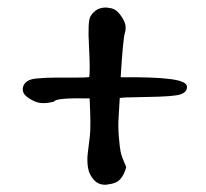

<svg xmlns="http://www.w3.org/2000/svg" viewBox="-20 -620 556 519"><path d="M244.6 -595.2Q254.4 -599.6 266.1 -599.6Q270 -599.6 274.4 -598.6Q289.6 -597.7 300.3 -585.7Q311 -573.7 316.7 -560.1Q322.3 -546.4 317.4 -530.3Q312.5 -514.2 306.2 -411.1Q393.1 -412.1 438.7 -406.5Q484.4 -400.9 485.4 -386.2V-383.8Q485.4 -371.1 467.3 -364.7Q449.7 -358.9 377.9 -357.9Q306.2 -356.9 303.7 -355Q302.7 -333.5 300.8 -305.7Q298.8 -277.8 301.3 -249.5Q303.7 -221.2 306.2 -209Q308.6 -196.8 321.3 -168.5Q315.9 -147.9 305.4 -136Q294.9 -124 272.5 -121.6Q268.1 -120.6 264.2 -120.6Q245.6 -120.6 233.9 -133.8Q220.7 -147.9 217.8 -167.2Q214.8 -186.5 217.3 -206.5Q219.7 -226.6 222.9 -252.2Q226.1 -277.8 222.2 -354Q129.4 -356 126 -345.2Q94.7 -337.4 76.2 -345Q57.6 -352.5 47.4 -363.3Q41.5 -370.1 41.5 -378.9Q41.5 -385.3 44.9 -391.1Q52.7 -405.3 77.9 -407.7Q103 -410.2 129.4 -410.2Q155.8 -410.2 184.1 -410.2Q212.4 -410.2 221.2 -411.6Q224.1 -428.7 220.5 -495.8Q216.8 -563 224.6 -575.9Q232.4 -588.9 244.6 -595.2Z"/></svg>

Font: Myanmar Kalay
Style: Regular
Weight: 400
Designer: Khon Soe Zaw Thu
Foundry: PaOh Unicode khonsoezawthu@gmail.com and @hotmail.com
Version: Version 1.20 December 6, 2016